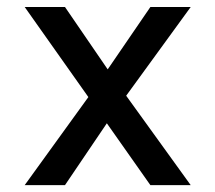

<svg xmlns="http://www.w3.org/2000/svg" viewBox="-20 -538 626 558"><path d="M51.8 0 236.8 -255.9 51.8 -517.6H168.9L293 -336.4L417 -517.6H534.2L346.7 -259.8L534.2 0H417L290.5 -179.7L168.9 0Z"/></svg>

Font: CaskaydiaCove NFP
Style: Regular
Weight: 400
Designer: Aaron Bell
Foundry: Saja Typeworks
Version: Version 2111.001; VTT 6.35;Nerd Fonts 3.1.1